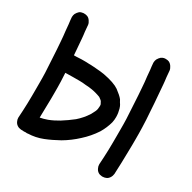

<svg xmlns="http://www.w3.org/2000/svg" viewBox="-174 -954 1148 1148"><g transform="rotate(30 400.5 -380.0)"><path d="M68.4 -10.7C72.3 -2 78.1 4.9 85.9 9.8C92.8 14.6 101.6 17.6 112.3 18.6H125C127 18.6 128.9 18.6 131.8 19.5C136.7 18.6 140.6 18.6 145.5 18.6C148.4 19.5 150.4 19.5 152.3 19.5C155.3 19.5 157.2 19.5 159.2 18.6C194.3 17.6 227.5 10.7 259.8 -2C292 -14.6 323.2 -30.3 353.5 -46.9C388.7 -67.4 420.9 -91.8 450.2 -119.1C479.5 -145.5 505.9 -175.8 528.3 -210C543.9 -236.3 555.7 -263.7 563.5 -293C566.4 -305.7 567.4 -318.4 567.4 -331.1C567.4 -349.6 564.5 -367.2 559.6 -384.8C556.6 -395.5 552.7 -403.3 549.8 -408.2C545.9 -413.1 541 -421.9 534.2 -434.6C524.4 -447.3 507.8 -461.9 485.4 -478.5C462.9 -494.1 426.8 -506.8 375 -516.6C356.4 -519.5 338.9 -521.5 320.3 -522.5C311.5 -523.4 303.7 -524.4 294.9 -524.4C285.2 -525.4 275.4 -525.4 266.6 -525.4C255.9 -526.4 244.1 -526.4 232.4 -526.4C220.7 -526.4 209 -526.4 197.3 -525.4C186.5 -524.4 174.8 -524.4 164.1 -524.4C163.1 -537.1 162.1 -550.8 161.1 -564.5C160.2 -577.1 159.2 -588.9 158.2 -599.6C157.2 -612.3 156.2 -624 155.3 -635.7C154.3 -650.4 152.3 -665 150.4 -679.7C149.4 -694.3 147.5 -710 146.5 -724.6C145.5 -733.4 141.6 -741.2 135.7 -750C129.9 -758.8 123 -764.6 115.2 -767.6C108.4 -770.5 101.6 -771.5 93.8 -771.5H86.9C76.2 -770.5 68.4 -767.6 61.5 -762.7C54.7 -756.8 48.8 -749 43.9 -740.2C41 -733.4 39.1 -725.6 39.1 -718.8V-713.9C40 -699.2 42 -684.6 43.9 -669.9C44.9 -655.3 46.9 -640.6 47.9 -626C48.8 -615.2 50.8 -603.5 51.8 -590.8C52.7 -580.1 53.7 -568.4 54.7 -555.7C57.6 -521.5 59.6 -487.3 61.5 -452.1C63.5 -418 65.4 -382.8 67.4 -347.7C68.4 -324.2 68.4 -300.8 68.4 -277.3V-243.2C68.4 -207 68.4 -171.9 67.4 -137.7C66.4 -120.1 66.4 -103.5 65.4 -86.9L62.5 -37.1V-34.2C62.5 -26.4 64.5 -18.6 68.4 -10.7ZM627 -10.7C630.9 -2 636.7 5.9 644.5 10.7C651.4 15.6 660.2 17.6 670.9 18.6H674.8C683.6 18.6 691.4 16.6 698.2 13.7C706.1 10.7 712.9 4.9 718.8 -3.9C724.6 -12.7 727.5 -22.5 728.5 -31.2C731.4 -85 732.4 -138.7 733.4 -192.4C734.4 -219.7 734.4 -247.1 734.4 -273.4C734.4 -299.8 734.4 -327.1 733.4 -353.5C732.4 -389.6 730.5 -425.8 727.5 -461.9C725.6 -498 722.7 -534.2 719.7 -570.3C718.8 -583 717.8 -594.7 716.8 -606.4C715.8 -618.2 714.8 -629.9 713.9 -642.6C712.9 -657.2 710.9 -671.9 709 -686.5C708 -702.1 706.1 -716.8 705.1 -731.4C704.1 -740.2 700.2 -749 694.3 -757.8C688.5 -766.6 681.6 -772.5 673.8 -776.4C667 -779.3 660.2 -780.3 652.3 -780.3H645.5C634.8 -779.3 627 -775.4 620.1 -770.5C613.3 -764.6 607.4 -756.8 602.5 -748C599.6 -740.2 597.7 -733.4 597.7 -726.6V-721.7C598.6 -707 600.6 -691.4 602.5 -676.8C603.5 -662.1 605.5 -647.5 606.4 -632.8C607.4 -622.1 609.4 -610.4 610.4 -597.7C611.3 -585.9 612.3 -574.2 613.3 -561.5C616.2 -527.3 618.2 -492.2 620.1 -457L626 -351.6C627 -327.1 627 -303.7 627 -280.3V-245.1C627 -209 627 -173.8 626 -138.7C625 -121.1 625 -104.5 624 -87.9L621.1 -38.1V-35.2C621.1 -26.4 623 -18.6 627 -10.7ZM176.8 -408.2C207 -409.2 238.3 -409.2 268.6 -409.2C283.2 -409.2 298.8 -408.2 313.5 -406.2C329.1 -405.3 344.7 -404.3 359.4 -401.4C370.1 -399.4 379.9 -397.5 389.6 -394.5C399.4 -391.6 409.2 -388.7 418.9 -384.8C422.9 -381.8 426.8 -379.9 429.7 -377C434.6 -374 437.5 -371.1 440.4 -367.2L443.4 -361.3C446.3 -356.4 447.3 -353.5 448.2 -352.5C449.2 -350.6 450.2 -347.7 450.2 -344.7V-335.9C450.2 -324.2 448.2 -312.5 443.4 -301.8C438.5 -291 432.6 -281.2 427.7 -271.5C410.2 -244.1 389.6 -220.7 366.2 -200.2C341.8 -180.7 316.4 -163.1 290 -146.5C268.6 -133.8 246.1 -122.1 222.7 -113.3C206.1 -107.4 189.5 -102.5 172.9 -99.6C173.8 -129.9 173.8 -160.2 174.8 -190.4C175.8 -216.8 175.8 -244.1 175.8 -270.5C175.8 -296.9 175.8 -323.2 174.8 -349.6L171.9 -408.2H176.8Z"/></g></svg>

Font: Citrustime FakeCyr
Style: Regular
Weight: 400
Version: Version 1.1